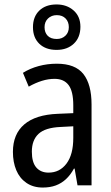

<svg xmlns="http://www.w3.org/2000/svg" viewBox="-20 -832 499 862"><path d="M235 -546Q318 -546 354.5 -499.5Q391 -453 391 -363V0H328L315 -75H312Q296 -46 276 -27.5Q256 -9 230.5 0.5Q205 10 172 10Q129 10 98.5 -11Q68 -32 53 -68Q38 -104 38 -150Q38 -230 89 -273.5Q140 -317 239 -321L309 -324V-359Q309 -422 288 -450Q267 -478 225 -478Q197 -478 168 -469Q139 -460 109 -443L83 -505Q115 -525 154 -535.5Q193 -546 235 -546ZM252 -262Q183 -259 153 -231Q123 -203 123 -151Q123 -103 143 -80Q163 -57 198 -57Q248 -57 278.5 -97.5Q309 -138 309 -213V-265ZM234 -608Q185 -608 156.5 -635.5Q128 -663 128 -710Q128 -757 156.5 -784.5Q185 -812 234 -812Q280 -812 310.5 -785Q341 -758 341 -712Q341 -664 311.5 -636Q282 -608 234 -608ZM235 -657Q258 -657 273.5 -671.5Q289 -686 289 -710Q289 -734 274.5 -749Q260 -764 235 -764Q211 -764 195.5 -749Q180 -734 180 -710Q180 -686 194 -671.5Q208 -657 235 -657Z"/></svg>

Font: Noto Sans Arabic Condensed
Style: Regular
Weight: 400
Width: 3
Designer: Monotype Design Team, Nadine Chahine, Nizar Qandah and Khaled Hosny
Foundry: Monotype Imaging Inc.
Version: Version 2.012